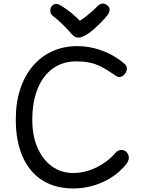

<svg xmlns="http://www.w3.org/2000/svg" viewBox="-20 -1040 811 1082"><path d="M681 -681Q687 -677 691 -669.5Q695 -662 695 -654Q695 -641 688.5 -630Q682 -619 672.5 -612.5Q663 -606 653 -606Q642 -606 634 -612Q626 -618 618 -623Q579 -650 547.5 -665.5Q516 -681 483.5 -687.5Q451 -694 408 -694Q334 -694 278.5 -654.5Q223 -615 192.5 -541Q162 -467 162 -363Q162 -276 191 -208.5Q220 -141 272 -103Q324 -65 393 -65Q437 -65 480 -79Q523 -93 562 -118.5Q601 -144 630 -178Q638 -187 646.5 -191Q655 -195 665 -195Q676 -195 685 -189.5Q694 -184 700 -174Q706 -164 706 -152Q706 -139 698 -125Q690 -111 673 -94Q621 -39 547 -8.5Q473 22 393 22Q291 22 218.5 -24Q146 -70 107.5 -157Q69 -244 69 -367Q69 -462 94 -538Q119 -614 165 -668Q211 -722 274.5 -751Q338 -780 415 -780Q463 -780 510 -768.5Q557 -757 600.5 -735Q644 -713 681 -681ZM530 -1006Q543 -1019 558 -1020Q573 -1021 588 -1007Q599 -997 597.5 -983Q596 -969 586 -955Q570 -935 548.5 -913Q527 -891 505.5 -872.5Q484 -854 467 -844Q454 -837 443 -832.5Q432 -828 421 -828Q411 -828 402.5 -832.5Q394 -837 386 -846Q364 -871 337 -898.5Q310 -926 276 -952Q264 -962 263.5 -979Q263 -996 273 -1007Q284 -1018 296.5 -1018Q309 -1018 329 -1005Q355 -989 381.5 -967.5Q408 -946 430 -923Q446 -933 463.5 -946.5Q481 -960 498.5 -975.5Q516 -991 530 -1006Z"/></svg>

Font: Playpen Sans
Style: Regular
Weight: 400
Designer: Laura Meseguer, Veronika Burian, José Scaglione, Kostas Bartsokas, Vera Evstafieva, Tom Grace, Yorlmar Campos
Foundry: TypeTogether
Version: Version 2.000